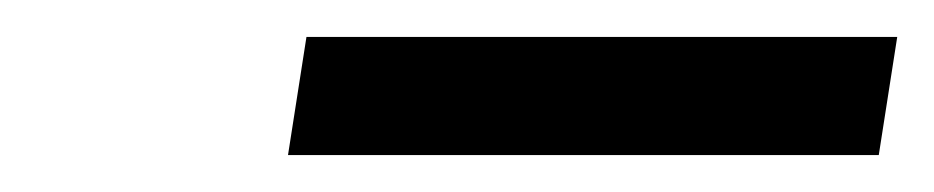

<svg xmlns="http://www.w3.org/2000/svg" viewBox="-20 -731 506 104"><path d="M146 -711H466L456 -647H136Z"/></svg>

Font: Be Vietnam
Style: Bold Italic
Weight: 700
Italic angle: -9.66701°
Designer: Gabriel Lam
Foundry: TypeRant
Version: Version 3.000